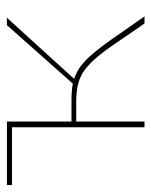

<svg xmlns="http://www.w3.org/2000/svg" viewBox="40 -488 447 568"><g transform="rotate(-90 264.0 -203.5)"><path d="M500 0H479L411 -99Q369 -159 336.5 -180.5Q304 -202 250 -202H189V0H172V-392H1V-407H189V-216H253Q282 -216 301 -212L474 -407H496L315 -208Q344 -199 368.5 -175.5Q393 -152 426 -106Z"/></g></svg>

Font: Ysabeau Infant Thin
Style: Regular
Weight: 200
Designer: Christian Thalmann (Catharsis Fonts)
Version: Version 0.003